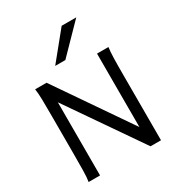

<svg xmlns="http://www.w3.org/2000/svg" viewBox="-226 -1135 1184 1279"><g transform="rotate(-30 366.0 -495.5)"><path d="M166 -562.5V0H78.1Q83.5 -29.3 84.5 -84.7Q85.4 -140.1 85.4 -212.4V-500.5Q85.4 -572.8 84.5 -628.2Q83.5 -683.6 78.1 -712.9H166L554.2 -147.9V-712.9H642.1Q639.6 -698.2 638.2 -676.8Q636.7 -655.3 636 -628.2Q635.3 -601.1 635 -568.8Q634.8 -536.6 634.8 -500.5V0H554.2ZM555.2 -991.2 350.1 -781.2H272L442.9 -991.2Z"/></g></svg>

Font: Andika Viet
Style: Regular
Weight: 400
Designer: Victor Gaultney, Annie Olsen, Julie Remington, Don Collingsworth, Eric Hays, Becca Hirsbrunner
Foundry: SIL International
Version: Version 5.000